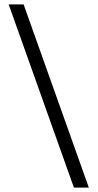

<svg xmlns="http://www.w3.org/2000/svg" viewBox="-20 -716 442 867"><path d="M313.7 131.1H381.1L86.6 -696.2H19.2Z"/></svg>

Font: Karma Variable Light
Style: Regular
Weight: 300
Designer: Joana Correia
Foundry: Indian Type Foundry
Version: Version 3.000